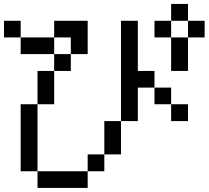

<svg xmlns="http://www.w3.org/2000/svg" viewBox="-20 -796 1040 957"><path d="M750 -609.4V-692.4H833V-609.4ZM83 57.6V-276.4H167V-442.4H250V-276.4H167V57.6H417V-26.4H500V-192.4H583V-692.4H667V-442.4H750V-359.4H833V-276.4H917V-192.4H833V-276.4H750V-359.4H667V-192.4H583V-26.4H500V57.6H417V140.6H167V57.6ZM0 -609.4V-692.4H83V-609.4ZM833 -609.4H917V-442.4H833ZM917 -609.4V-692.4H833V-776.4H917V-692.4H1000V-609.4ZM250 -442.4V-526.4H83V-609.4H250V-526.4H333V-442.4ZM333 -526.4V-609.4H250V-692.4H417V-526.4Z"/></svg>

Font: KH Dot Kodenmachou 12
Style: Regular
Weight: 400
Designer: Original version for X68000 by Keitarou Hiraki (http://hp.vector.co.jp/authors/VA000874/) / TrueType conversion by Homem
Version: Version 1.00.20150527